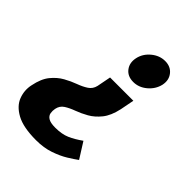

<svg xmlns="http://www.w3.org/2000/svg" viewBox="-260 -617 933 933"><g transform="rotate(45 207.0 -150.0)"><path d="M324 -508Q362 -508 383 -481.5Q404 -455 396 -417Q387 -379 355.5 -352.5Q324 -326 286 -326Q247 -326 226.5 -352.5Q206 -379 214 -417Q222 -455 254 -481.5Q286 -508 324 -508ZM152 208Q64 208 16.5 182Q-31 156 -46 116Q-61 76 -52 35Q-41 -20 -16 -50.5Q9 -81 39.5 -98Q70 -115 99 -125.5Q128 -136 149.5 -150Q171 -164 177 -190L191 -262H351L337 -190Q325 -135 300 -104Q275 -73 245 -56Q215 -39 186 -28.5Q157 -18 136 -4.5Q115 9 110 35Q107 50 109.5 65Q112 80 127 89.5Q142 99 175 99Q220 99 251 85.5Q282 72 317 47L368 128Q349 142 319 160.5Q289 179 247 193.5Q205 208 152 208Z"/></g></svg>

Font: Epunda Sans ExtraBold
Style: Italic
Weight: 800
Italic angle: -12.0243°
Designer: Simon Atzbach
Foundry: typofactur
Version: Version 2.204; ttfautohint (v1.8.4.7-5d5b)